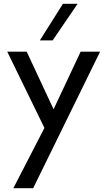

<svg xmlns="http://www.w3.org/2000/svg" viewBox="-20 -743 563 1007"><path d="M505 -472 154 244H50L213 -72L18 -472H120L261 -170L403 -472ZM310 -723H387L256 -531H189Z"/></svg>

Font: Madhuban
Style: Regular
Weight: 400
Designer: jaikishan Patel
Foundry: MagicType
Version: Version 1.000